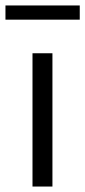

<svg xmlns="http://www.w3.org/2000/svg" viewBox="-44 -683 312 703"><path d="M75 0V-488H148V0ZM-24 -611V-663H248V-611Z"/></svg>

Font: Red Hat Text
Style: Regular
Weight: 400
Designer: Pentagram, MCKL
Foundry: MCKL
Version: Version 1.030